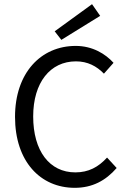

<svg xmlns="http://www.w3.org/2000/svg" viewBox="-20 -888 611 920"><path d="M338 12C422 12 486 -22 539 -83L493 -133C451 -87 404 -62 341 -62C217 -62 139 -165 139 -330C139 -493 221 -594 344 -594C400 -594 443 -571 478 -535L524 -587C485 -630 423 -668 343 -668C176 -668 52 -539 52 -328C52 -114 174 12 338 12ZM274 -697 460 -812 421 -868 242 -738Z"/></svg>

Font: DAIFUKU Sans
Style: Regular
Weight: 400
Designer: Original font ‘Source Han Sans JP’ : Paul D. Hunt
Foundry: Daifuku
Version: Version 1.000